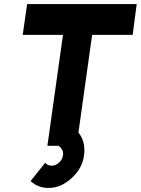

<svg xmlns="http://www.w3.org/2000/svg" viewBox="-20 -720 695 948"><path d="M114 -700 92 -548H291L214 0H358L435 -548H635L655 -700ZM357 -77 259 -3Q268 -1 274 3.5Q280 8 284 15Q294 29 291 47Q288 68 271 83Q256 98 235 98Q216 98 203 84Q203 84 185 106.5Q167 129 131 174Q168 208 219 208Q281 208 333 160Q386 113 395 47Q405 -29 357 -77Z"/></svg>

Font: Unageo
Style: ExtraBold-Italic
Weight: 800
Designer: Richard Sepsi
Foundry: Richard Sepsi
Version: Version 2.000